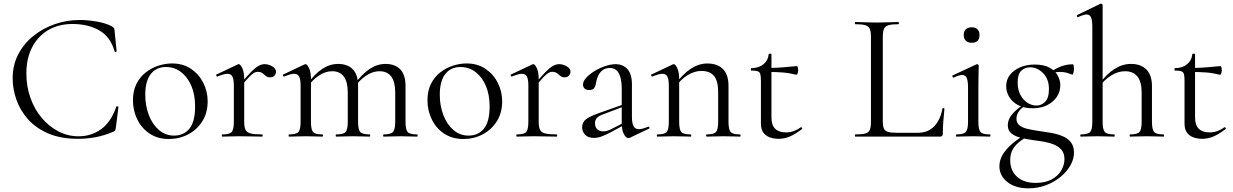

<svg xmlns="http://www.w3.org/2000/svg" viewBox="-20 -745 6725 1047"><path d="M414.6 -636Q460.6 -636 510.3 -627Q560 -618 590.4 -601Q598.6 -596.4 601.2 -592.3Q603.8 -588.2 604.8 -577.2L616 -465.4Q616 -463.2 611.1 -461.8Q606.2 -460.4 605 -464.4Q582.4 -544.6 521.1 -579.4Q459.8 -614.2 375.6 -614.2Q299 -614.2 242.5 -580.6Q186 -547 154.9 -486.5Q123.8 -426 123.8 -345.2Q123.8 -273.8 146 -211.3Q168.2 -148.8 207.6 -102.1Q247 -55.4 298.4 -28.6Q349.8 -1.8 408.2 -1.8Q477.8 -1.8 531.5 -40.6Q585.2 -79.4 614 -162.6Q615.2 -166.6 620.6 -165.2Q626 -163.8 626 -161.6L611.8 -48.8Q609.8 -36.8 607.3 -33.3Q604.8 -29.8 595.8 -25.8Q548.2 -5.6 500.9 3.2Q453.6 12 406.4 12Q311 12 242.8 -17.5Q174.6 -47 131.9 -95.5Q89.2 -144 69.1 -202.3Q49 -260.6 49 -318.2Q49 -389.8 79.1 -448Q109.2 -506.2 160.9 -548.2Q212.6 -590.2 278.3 -613.1Q344 -636 414.6 -636Z M900.4 13Q840.6 13 796.6 -16Q752.6 -45 728.8 -93.5Q705 -142 705 -198Q705 -250 724.2 -288Q743.4 -326 775.2 -350.5Q807 -375 844.4 -387Q881.8 -399 918.2 -399Q979 -399 1022.5 -369Q1066 -339 1089.2 -292Q1112.4 -245 1112.4 -192.8Q1112.4 -129.4 1083.1 -83.3Q1053.8 -37.2 1005.8 -12.1Q957.8 13 900.4 13ZM928.8 -5.6Q981.6 -5.6 1012.8 -43.4Q1044 -81.2 1044 -165Q1044 -228.4 1023.5 -276.6Q1003 -324.8 967.2 -352.2Q931.4 -379.6 885 -379.6Q831.6 -379.6 801.9 -341Q772.2 -302.4 772.2 -228.6Q772.2 -167.8 792 -116.7Q811.8 -65.6 847.2 -35.6Q882.6 -5.6 928.8 -5.6Z M1291.4 -271 1286.6 -281.6Q1324 -327.4 1348.2 -351.8Q1372.4 -376.2 1389.8 -385.7Q1407.2 -395.2 1423 -395.2Q1444 -395.2 1464.5 -383.3Q1485 -371.4 1485 -353.6Q1485 -341.4 1476.5 -332.3Q1468 -323.2 1452.4 -323.2Q1438.6 -323.2 1429.7 -331Q1420.8 -338.8 1411.1 -346.1Q1401.4 -353.4 1384.6 -353.4Q1376 -353.4 1365.9 -348.1Q1355.8 -342.8 1338.7 -325.3Q1321.6 -307.8 1291.4 -271ZM1192.6 0Q1189.6 0 1189.6 -6Q1189.6 -12 1192.6 -12Q1231.6 -12 1243.4 -25.3Q1255.2 -38.6 1255.2 -81V-278.6Q1255.2 -312 1247.4 -327.3Q1239.6 -342.6 1220.2 -342.6Q1210.4 -342.6 1196.8 -338.7Q1183.2 -334.8 1165.8 -327.8Q1161.8 -326.6 1159.4 -331.8Q1157 -337 1160.6 -338.8L1277.2 -394Q1280 -395.2 1282.6 -395.2Q1290.4 -395.2 1301 -374Q1311.6 -352.8 1311.6 -312.6V-81Q1311.6 -52.6 1318.8 -37.5Q1326 -22.4 1347.1 -17.2Q1368.2 -12 1409.4 -12Q1412.6 -12 1412.6 -6Q1412.6 0 1409.4 0Q1384.8 0 1352.3 -1Q1319.8 -2 1283.8 -2Q1258.2 -2 1234.2 -1Q1210.2 0 1192.6 0Z M2071.6 0Q2069.4 0 2069.4 -6Q2069.4 -12 2071.6 -12Q2110.6 -12 2122.9 -25.3Q2135.2 -38.6 2135.2 -81V-240.2Q2135.2 -356.6 2049 -356.6Q2013.2 -356.6 1977.4 -333.2Q1941.6 -309.8 1914.8 -270.2L1910.6 -282.2Q1954.2 -341.8 1995.9 -369.1Q2037.6 -396.4 2082 -396.4Q2134.2 -396.4 2162.8 -366.7Q2191.4 -337 2191.4 -274.6V-81Q2191.4 -38.6 2202.9 -25.3Q2214.4 -12 2254.2 -12Q2257.4 -12 2257.4 -6Q2257.4 0 2254.2 0Q2236.6 0 2213 -1Q2189.4 -2 2162.8 -2Q2137.2 -2 2113.6 -1Q2090 0 2071.6 0ZM1813.6 0Q1810.6 0 1810.6 -6Q1810.6 -12 1813.6 -12Q1852.6 -12 1864.5 -25.3Q1876.4 -38.6 1876.4 -81V-240.2Q1876.4 -356.6 1791 -356.6Q1755.2 -356.6 1719.4 -333.2Q1683.6 -309.8 1656.8 -270.2L1652.6 -282.2Q1695.4 -341.8 1737.1 -369.1Q1778.8 -396.4 1823.2 -396.4Q1875.4 -396.4 1904 -367Q1932.6 -337.6 1932.6 -276.8V-81Q1932.6 -38.6 1944.5 -25.3Q1956.4 -12 1996.2 -12Q1998.6 -12 1998.6 -6Q1998.6 0 1996.2 0Q1977.8 0 1954.6 -1Q1931.4 -2 1904.8 -2Q1879.2 -2 1855.2 -1Q1831.2 0 1813.6 0ZM1556.6 0Q1553.6 0 1553.6 -6Q1553.6 -12 1556.6 -12Q1595.6 -12 1607.4 -25.3Q1619.2 -38.6 1619.2 -81V-278.6Q1619.2 -312 1611.4 -327.3Q1603.6 -342.6 1584.2 -342.6Q1574.4 -342.6 1560.8 -338.7Q1547.2 -334.8 1529.8 -327.8Q1525.8 -326.6 1523.4 -331.8Q1521 -337 1524.6 -338.8L1641.2 -394Q1644 -395.2 1646.6 -395.2Q1654.4 -395.2 1665 -374Q1675.6 -352.8 1675.6 -312.6V-81Q1675.6 -38.6 1687.1 -25.3Q1698.6 -12 1738.4 -12Q1741.4 -12 1741.4 -6Q1741.4 0 1738.4 0Q1720.8 0 1697.2 -1Q1673.6 -2 1647.8 -2Q1622.2 -2 1598.2 -1Q1574.2 0 1556.6 0Z M2506.4 13Q2446.6 13 2402.6 -16Q2358.6 -45 2334.8 -93.5Q2311 -142 2311 -198Q2311 -250 2330.2 -288Q2349.4 -326 2381.2 -350.5Q2413 -375 2450.4 -387Q2487.8 -399 2524.2 -399Q2585 -399 2628.5 -369Q2672 -339 2695.2 -292Q2718.4 -245 2718.4 -192.8Q2718.4 -129.4 2689.1 -83.3Q2659.8 -37.2 2611.8 -12.1Q2563.8 13 2506.4 13ZM2534.8 -5.6Q2587.6 -5.6 2618.8 -43.4Q2650 -81.2 2650 -165Q2650 -228.4 2629.5 -276.6Q2609 -324.8 2573.2 -352.2Q2537.4 -379.6 2491 -379.6Q2437.6 -379.6 2407.9 -341Q2378.2 -302.4 2378.2 -228.6Q2378.2 -167.8 2398 -116.7Q2417.8 -65.6 2453.2 -35.6Q2488.6 -5.6 2534.8 -5.6Z M2897.4 -271 2892.6 -281.6Q2930 -327.4 2954.2 -351.8Q2978.4 -376.2 2995.8 -385.7Q3013.2 -395.2 3029 -395.2Q3050 -395.2 3070.5 -383.3Q3091 -371.4 3091 -353.6Q3091 -341.4 3082.5 -332.3Q3074 -323.2 3058.4 -323.2Q3044.6 -323.2 3035.7 -331Q3026.8 -338.8 3017.1 -346.1Q3007.4 -353.4 2990.6 -353.4Q2982 -353.4 2971.9 -348.1Q2961.8 -342.8 2944.7 -325.3Q2927.6 -307.8 2897.4 -271ZM2798.6 0Q2795.6 0 2795.6 -6Q2795.6 -12 2798.6 -12Q2837.6 -12 2849.4 -25.3Q2861.2 -38.6 2861.2 -81V-278.6Q2861.2 -312 2853.4 -327.3Q2845.6 -342.6 2826.2 -342.6Q2816.4 -342.6 2802.8 -338.7Q2789.2 -334.8 2771.8 -327.8Q2767.8 -326.6 2765.4 -331.8Q2763 -337 2766.6 -338.8L2883.2 -394Q2886 -395.2 2888.6 -395.2Q2896.4 -395.2 2907 -374Q2917.6 -352.8 2917.6 -312.6V-81Q2917.6 -52.6 2924.8 -37.5Q2932 -22.4 2953.1 -17.2Q2974.2 -12 3015.4 -12Q3018.6 -12 3018.6 -6Q3018.6 0 3015.4 0Q2990.8 0 2958.3 -1Q2925.8 -2 2889.8 -2Q2864.2 -2 2840.2 -1Q2816.2 0 2798.6 0Z M3415.2 6Q3411.2 8 3406.8 8Q3393.6 8 3382 -13.6Q3370.4 -35.2 3370.4 -76.2V-255Q3370.4 -302 3361.8 -328Q3353.2 -354 3338.6 -364.2Q3324 -374.4 3305.8 -374.4Q3281.2 -374.4 3265.2 -361.7Q3249.2 -349 3241 -330.1Q3232.8 -311.2 3230 -291.8Q3228.6 -278 3221.2 -266.1Q3213.8 -254.2 3192.6 -254.2Q3177.2 -254.2 3168.2 -262Q3159.2 -269.8 3159.2 -284Q3159.2 -302 3177 -321.3Q3194.8 -340.6 3222.3 -357.5Q3249.8 -374.4 3280.6 -384.7Q3311.4 -395 3337.6 -395Q3376 -395 3401 -368.5Q3426 -342 3426 -285V-108Q3426 -73.4 3434.9 -57Q3443.8 -40.6 3464.4 -40.6Q3482.4 -40.6 3514.2 -54Q3519 -56 3521.1 -50.5Q3523.2 -45 3518.2 -43ZM3218.8 7Q3187 7 3170.8 -10.3Q3154.6 -27.6 3154.6 -51.4Q3154.6 -79.4 3176.9 -95.7Q3199.2 -112 3249.2 -129.4L3380.4 -175.8L3382.8 -164.8L3266.6 -120.6Q3243.6 -112.2 3234.1 -101Q3224.6 -89.8 3224.6 -72.8Q3224.6 -51.8 3237 -40.2Q3249.4 -28.6 3268.2 -28.6Q3278.6 -28.6 3288.9 -31.3Q3299.2 -34 3308.8 -38.6L3394.2 -82.2L3396 -70L3309.2 -23Q3279.4 -7.6 3259 -0.3Q3238.6 7 3218.8 7Z M3833.6 0Q3830.6 0 3830.6 -6Q3830.6 -12 3833.6 -12Q3872.6 -12 3884.4 -25.3Q3896.2 -38.6 3896.2 -81V-243.4Q3896.2 -303 3873.9 -330.6Q3851.6 -358.2 3804 -358.2Q3767.6 -358.2 3729.7 -335.2Q3691.8 -312.2 3664.8 -271.8L3660.6 -283.8Q3705.2 -343.4 3748.4 -371.1Q3791.6 -398.8 3837.2 -398.8Q3892.4 -398.8 3922.5 -368.2Q3952.6 -337.6 3952.6 -277V-81Q3952.6 -38.6 3964.1 -25.3Q3975.6 -12 4015.4 -12Q4018.4 -12 4018.4 -6Q4018.4 0 4015.4 0Q3997.8 0 3974.2 -1Q3950.6 -2 3924.8 -2Q3899.2 -2 3875.2 -1Q3851.2 0 3833.6 0ZM3564.6 0Q3561.6 0 3561.6 -6Q3561.6 -12 3564.6 -12Q3603.6 -12 3615.4 -25.3Q3627.2 -38.6 3627.2 -81V-278.6Q3627.2 -312 3619.4 -327.3Q3611.6 -342.6 3592.2 -342.6Q3582.4 -342.6 3568.8 -338.7Q3555.2 -334.8 3537.8 -327.8Q3533.8 -326.6 3531.4 -331.8Q3529 -337 3532.6 -338.8L3649.2 -394Q3652 -395.2 3654.6 -395.2Q3662.4 -395.2 3673 -374Q3683.6 -352.8 3683.6 -312.6V-81Q3683.6 -38.6 3695.1 -25.3Q3706.6 -12 3746.4 -12Q3749.4 -12 3749.4 -6Q3749.4 0 3746.4 0Q3728.8 0 3705.2 -1Q3681.6 -2 3655.8 -2Q3630.2 -2 3606.2 -1Q3582.2 0 3564.6 0Z M4225 12Q4201 12 4178.9 4.4Q4156.8 -3.2 4143.1 -21.2Q4129.4 -39.2 4129.4 -70.4V-305.2Q4129.4 -329.4 4126 -341Q4122.6 -352.6 4111.6 -356.4Q4100.6 -360.2 4077.6 -360.2Q4074.4 -360.2 4074.4 -366.8Q4074.4 -373.4 4077.6 -373.4Q4118.2 -373.8 4143.4 -394.7Q4168.6 -415.6 4171.8 -449.2Q4172.2 -452.4 4179.5 -452.4Q4186.8 -452.4 4186.8 -449.2V-104.2Q4186.8 -62.6 4207.3 -42.8Q4227.8 -23 4265.8 -23Q4292 -23 4312.5 -31.7Q4333 -40.4 4346.2 -50.6Q4350 -52.8 4353.3 -48.3Q4356.6 -43.8 4352.6 -40.8Q4315.6 -12.6 4286.3 -0.3Q4257 12 4225 12ZM4322.4 -337.4Q4283 -347.2 4246.9 -349.9Q4210.8 -352.6 4170.2 -352.6V-374.6Q4209.6 -374.6 4246.7 -377.6Q4283.8 -380.6 4325.6 -384.6Q4328.4 -384.6 4330.5 -377.9Q4332.6 -371.2 4332.6 -361.4Q4332.6 -353.8 4329.5 -345.1Q4326.4 -336.4 4322.4 -337.4Z M4794 -543V-85Q4794 -57.7 4800 -44.1Q4806 -30.4 4823.3 -25.6Q4840.6 -20.8 4874.2 -20.8H4983.4Q5041.4 -20.8 5075.2 -57.2Q5109 -93.6 5119.2 -153.2Q5119.4 -156.2 5124.8 -155.6Q5130.2 -155 5130.2 -152Q5127.2 -124.6 5124.2 -86.1Q5121.2 -47.7 5121.2 -15Q5121.2 0 5106.1 0H4643.8Q4641.8 0 4641.8 -6Q4641.8 -12 4643.8 -12Q4680.3 -12 4698.6 -17Q4716.9 -22 4723.1 -37Q4729.4 -52 4729.4 -81V-544Q4729.4 -573 4723.1 -587.5Q4716.9 -602 4698.6 -607.5Q4680.3 -613 4643.8 -613Q4641.8 -613 4641.8 -619Q4641.8 -625 4643.8 -625Q4667.8 -625 4698.1 -623.5Q4728.3 -622 4761.1 -622Q4796 -622 4826 -623.5Q4856 -625 4879.4 -625Q4881.6 -625 4881.6 -619Q4881.6 -613 4879.4 -613Q4842.9 -613 4824.7 -607.5Q4806.5 -602 4800.2 -587Q4794 -572 4794 -543Z M5195.4 0Q5193.2 0 5193.2 -6Q5193.2 -12 5195.4 -12Q5234.4 -12 5246.6 -25.3Q5258.8 -38.6 5258.8 -81V-268Q5258.8 -303.4 5251.9 -319.7Q5245 -336 5226.4 -336Q5217.8 -336 5206.7 -332.6Q5195.6 -329.2 5180.6 -321.8Q5176.6 -320.8 5174.1 -326.4Q5171.6 -332 5175.4 -333.8L5304.8 -394.2Q5307.6 -395.2 5308.6 -395.2Q5311.2 -395.2 5314.2 -392.6Q5317.2 -390 5317.2 -386.8Q5317.2 -378.8 5316.2 -348Q5315.2 -317.2 5315.2 -269.2V-81Q5315.2 -38.6 5326.7 -25.3Q5338.2 -12 5378 -12Q5381 -12 5381 -6Q5381 0 5378 0Q5360.4 0 5336.8 -1Q5313.2 -2 5286.6 -2Q5261 -2 5237.4 -1Q5213.8 0 5195.4 0ZM5279.4 -511.8Q5258.6 -511.8 5246.9 -523Q5235.2 -534.2 5235.2 -554.4Q5235.2 -574 5246.9 -585.1Q5258.6 -596.2 5279.4 -596.2Q5299.4 -596.2 5310.4 -585.1Q5321.4 -574 5321.4 -554.4Q5321.4 -511.8 5279.4 -511.8Z M5588.2 282Q5516 282 5472.9 247.3Q5429.8 212.6 5429.8 161.4Q5429.8 129.2 5447.3 99.1Q5464.8 69 5499.1 39.4Q5533.4 9.8 5583.4 -19.6L5593.4 -8.6Q5568.2 7 5544 24.5Q5519.8 42 5504.3 66.7Q5488.8 91.4 5488.8 128.6Q5488.8 185.6 5526.2 219Q5563.6 252.4 5627.6 252.4Q5679.4 252.4 5714.2 233.7Q5749 215 5766.8 185.1Q5784.6 155.2 5784.6 122.8Q5784.6 91.2 5768.7 72.3Q5752.8 53.4 5726.7 42.9Q5700.6 32.4 5669.4 27.2Q5638.2 22 5606.8 18Q5575.8 13.6 5545.7 6.1Q5515.6 -1.4 5495.6 -17.2Q5475.6 -33 5475.6 -62Q5475.6 -94.4 5500.3 -123Q5525 -151.6 5558.6 -171.8L5566 -165Q5546.2 -153.4 5534.5 -135.4Q5522.8 -117.4 5522.8 -97.2Q5522.8 -74.2 5539.5 -61.3Q5556.2 -48.4 5582.4 -42.4Q5608.6 -36.4 5636.6 -32Q5671.8 -27 5706.9 -21.2Q5742 -15.4 5771.3 -3.8Q5800.6 7.8 5818.6 29.4Q5836.6 51 5836.6 87.6Q5836.6 122.2 5817.4 156.3Q5798.2 190.4 5764 218.9Q5729.8 247.4 5684.6 264.7Q5639.4 282 5588.2 282ZM5610.6 -154.6Q5564.4 -154.6 5532.5 -171.4Q5500.6 -188.2 5483.7 -215.9Q5466.8 -243.6 5466.8 -275.2Q5466.8 -310 5487.1 -336.4Q5507.4 -362.8 5542.6 -377.9Q5577.8 -393 5622 -393Q5673 -393 5703.8 -375.7Q5734.6 -358.4 5748.3 -332.5Q5762 -306.6 5762 -280.4Q5762 -246.2 5743.5 -217.8Q5725 -189.4 5691.1 -172Q5657.2 -154.6 5610.6 -154.6ZM5632 -169.4Q5658.6 -169.4 5679.3 -189.9Q5700 -210.4 5700 -259.6Q5700 -313.8 5668.3 -345.9Q5636.6 -378 5597 -378Q5568.6 -378 5549 -359.1Q5529.4 -340.2 5529.4 -295.8Q5529.4 -255.6 5544.4 -227.6Q5559.4 -199.6 5583 -184.5Q5606.6 -169.4 5632 -169.4ZM5705.2 -317.8 5705.6 -351.4Q5736 -370.8 5765.7 -382.6Q5795.4 -394.4 5830.8 -394.4Q5833.4 -394.4 5834.9 -387.2Q5836.4 -380 5836.4 -372Q5836.4 -361.2 5833.6 -348.6Q5830.8 -336 5827 -338.2Q5816.8 -342.2 5799.8 -347.5Q5782.8 -352.8 5760.8 -352.8Q5748.2 -352.8 5736.6 -350.9Q5725 -349 5713.6 -345.6Z M5873.8 0Q5871 0 5871 -6Q5871 -12 5873.8 -12Q5912.8 -12 5924.7 -25.3Q5936.6 -38.6 5936.6 -81V-597.8Q5936.6 -633.4 5929.8 -649.7Q5923 -666 5905.2 -666Q5889.6 -666 5859.2 -651.8Q5855.4 -650 5852.8 -655.6Q5850.2 -661.2 5853.8 -663L5981.4 -724.8Q5982.6 -725 5982.8 -725Q5983 -725 5984 -725Q5987.4 -725 5990.1 -722.5Q5992.8 -720 5992.8 -716.8V-81Q5992.8 -38.6 6004.7 -25.3Q6016.6 -12 6056.4 -12Q6058.8 -12 6058.8 -6Q6058.8 0 6056.4 0Q6038 0 6014.9 -1Q5991.8 -2 5965.2 -2Q5939.4 -2 5915.4 -1Q5891.4 0 5873.8 0ZM6142.8 0Q6140 0 6140 -6Q6140 -12 6142.8 -12Q6181.8 -12 6193.7 -25.3Q6205.6 -38.6 6205.6 -81V-240.2Q6205.6 -356.6 6114 -356.6Q6076.8 -356.6 6038.9 -333.2Q6001 -309.8 5974.2 -270.2L5969.8 -282.2Q6014.4 -341.8 6057.6 -369.1Q6100.8 -396.4 6147.2 -396.4Q6201.6 -396.4 6231.7 -365.8Q6261.8 -335.2 6261.8 -274.6V-81Q6261.8 -38.6 6273.7 -25.3Q6285.6 -12 6325.4 -12Q6327.8 -12 6327.8 -6Q6327.8 0 6325.4 0Q6307 0 6283.9 -1Q6260.8 -2 6234.2 -2Q6208.4 -2 6184.4 -1Q6160.4 0 6142.8 0Z M6535 12Q6511 12 6488.9 4.4Q6466.8 -3.2 6453.1 -21.2Q6439.4 -39.2 6439.4 -70.4V-305.2Q6439.4 -329.4 6436 -341Q6432.6 -352.6 6421.6 -356.4Q6410.6 -360.2 6387.6 -360.2Q6384.4 -360.2 6384.4 -366.8Q6384.4 -373.4 6387.6 -373.4Q6428.2 -373.8 6453.4 -394.7Q6478.6 -415.6 6481.8 -449.2Q6482.2 -452.4 6489.5 -452.4Q6496.8 -452.4 6496.8 -449.2V-104.2Q6496.8 -62.6 6517.3 -42.8Q6537.8 -23 6575.8 -23Q6602 -23 6622.5 -31.7Q6643 -40.4 6656.2 -50.6Q6660 -52.8 6663.3 -48.3Q6666.6 -43.8 6662.6 -40.8Q6625.6 -12.6 6596.3 -0.3Q6567 12 6535 12ZM6632.4 -337.4Q6593 -347.2 6556.9 -349.9Q6520.8 -352.6 6480.2 -352.6V-374.6Q6519.6 -374.6 6556.7 -377.6Q6593.8 -380.6 6635.6 -384.6Q6638.4 -384.6 6640.5 -377.9Q6642.6 -371.2 6642.6 -361.4Q6642.6 -353.8 6639.5 -345.1Q6636.4 -336.4 6632.4 -337.4Z"/></svg>

Font: Cormorant Light
Style: Regular
Weight: 300
Designer: Christian Thalmann (Catharsis Fonts)
Foundry: Catharsis Fonts
Version: Version 4.000